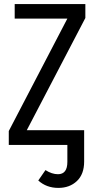

<svg xmlns="http://www.w3.org/2000/svg" viewBox="-20 -708 466 938"><path d="M397 -688V-620.1L110.8 -71.8H391.1V81.1Q391.1 143.1 355.7 176.5Q320.3 210 265.1 210Q207 210 167 173.8L202.1 123Q233.4 143.1 263.2 143.1Q309.1 143.1 309.1 83V0H22.9V-67.9L309.1 -617.2H51.8V-688Z"/></svg>

Font: Fira Sans Compressed Book
Style: Regular
Weight: 350
Width: 1
Designer: Carrois Corporate & Edenspiekermann AG
Foundry: Carrois Corporate GbR & Edenspiekermann AG
Version: Version 4.203;PS 004.203;hotconv 1.0.88;makeotf.lib2.5.64775